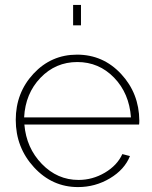

<svg xmlns="http://www.w3.org/2000/svg" viewBox="-20 -750 619 780"><path d="M277 -647V-730H309V-647ZM297 10Q192 10 118 -70.5Q44 -151 44 -263Q44 -373 116 -450.5Q188 -528 293 -528Q399 -528 472 -449.5Q545 -371 546 -260Q546 -249 545 -244H79Q87 -149 150 -84Q213 -19 299 -19Q356 -19 406 -48.5Q456 -78 477 -124L508 -116Q486 -61 426.5 -25.5Q367 10 297 10ZM78 -273H512Q505 -371 443.5 -434.5Q382 -498 294 -498Q206 -498 144.5 -434Q83 -370 78 -273Z"/></svg>

Font: Raleway-v4020 ExtraLight
Style: Regular
Weight: 275
Designer: Matt McInerney, Pablo Impallari, Rodrigo Fuenzalida
Foundry: Matt McInerney, Pablo Impallari, Rodrigo Fuenzalida
Version: Version 4.020;PS 004.020;hotconv 1.0.88;makeotf.lib2.5.64775